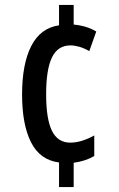

<svg xmlns="http://www.w3.org/2000/svg" viewBox="-20 -810 478 774"><path d="M277 -711Q330 -706 368 -683L340 -604Q319 -616 299.5 -621.5Q280 -627 264 -627Q213 -627 189.5 -578.5Q166 -530 166 -430Q166 -330 189.5 -282.5Q213 -235 263 -235Q286 -235 310.5 -242.5Q335 -250 360 -264V-181Q324 -160 277 -154V-56H218V-155Q141 -165 105 -236.5Q69 -308 69 -429Q69 -552 106 -624.5Q143 -697 218 -708V-790H277Z"/></svg>

Font: Noto Sans Malayalam UI ExtraCondensed Medium
Style: Regular
Weight: 500
Width: 2
Designer: Jelle Bosma - Monotype Design Team
Foundry: Monotype Imaging Inc.
Version: Version 2.104; ttfautohint (v1.8.4.7-5d5b)